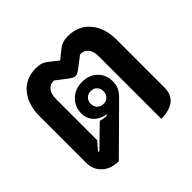

<svg xmlns="http://www.w3.org/2000/svg" viewBox="-149 -756 928 928"><g transform="rotate(-45 315.0 -292.0)"><path d="M53 -98V-413Q53 -496 94 -544.5Q135 -593 205 -593Q244 -593 268 -572L314 -536L359 -572Q385 -593 423 -593Q494 -593 536 -544Q578 -495 578 -413V-86Q578 -40 548 -15.5Q518 9 460 9V-417Q460 -452 445.5 -470.5Q431 -489 403 -489L343 -443Q333 -436 327 -433Q321 -430 314 -430Q306 -430 300 -433Q294 -436 284 -443L224 -489Q197 -489 182.5 -470.5Q168 -452 168 -417V-137L132 -95L137 -91L243 -194Q263 -188 279 -188L288 -189V-193Q250 -199 227.5 -223.5Q205 -248 205 -283Q205 -328 236.5 -358Q268 -388 315 -388Q363 -388 393 -359Q423 -330 423 -283Q423 -258 413 -239.5Q403 -221 376 -195L170 9Q118 9 85.5 -20.5Q53 -50 53 -98ZM357 -283Q357 -303 345 -315Q333 -327 314 -327Q295 -327 282.5 -314.5Q270 -302 270 -283Q270 -264 282.5 -251.5Q295 -239 314 -239Q333 -239 345 -251Q357 -263 357 -283Z"/></g></svg>

Font: K2D
Style: Bold
Weight: 700
Designer: Katatrad Aksorn Co.,Ltd.
Foundry: Cadson Demak Co.,Ltd.
Version: Version 1.000; ttfautohint (v1.6)